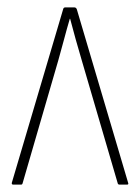

<svg xmlns="http://www.w3.org/2000/svg" viewBox="-20 -500 379 520"><path d="M16 0Q11 0 12 -5L151 -475Q152 -480 157 -480H181Q186 -480 188 -475L327 -5Q329 0 324 0H304Q300 0 299 -3L201 -338Q193 -365 185 -393.5Q177 -422 170 -449H169Q161 -422 153.5 -393.5Q146 -365 138 -337L41 -3Q40 0 37 0Z"/></svg>

Font: Sofia Sans Cond ExtraLight
Style: Regular
Weight: 200
Width: 3
Designer: Botio Nikoltchev, Ani Petrova
Foundry: lettersoup
Version: Version 4.100; ttfautohint (v1.8.3)